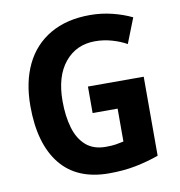

<svg xmlns="http://www.w3.org/2000/svg" viewBox="-82 -892 829 885"><g transform="rotate(-10 332.5 -450.0)"><path d="M331 -494H592V-124Q538 -105 482 -94Q426 -83 358 -83Q208 -83 131 -179Q54 -275 54 -451Q54 -563 93.5 -645Q133 -727 210 -772Q287 -817 397 -817Q450 -817 500.5 -804.5Q551 -792 592 -772L546 -655Q516 -672 477.5 -683Q439 -694 399 -694Q311 -694 257.5 -629Q204 -564 204 -448Q204 -378 220 -323Q236 -268 271.5 -237Q307 -206 364 -206Q393 -206 411.5 -209Q430 -212 448 -216V-370H331Z"/></g></svg>

Font: Noto Sans Telugu UI SemiCondensed
Style: Bold
Weight: 700
Width: 4
Designer: Jelle Bosma - Monotype Design Team
Foundry: Monotype Imaging Inc.
Version: Version 2.005; ttfautohint (v1.8.4.7-5d5b)